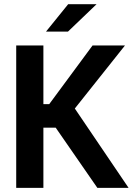

<svg xmlns="http://www.w3.org/2000/svg" viewBox="-20 -911 649 931"><path d="M58.6 -690.4H190.4V-406.2H218.8L428.7 -690.4H585.9L342.8 -384.8L603.5 0H452.1L250 -292H190.4V0H58.6ZM310.5 -890.6H448.2L309.6 -757.8H203.1Z"/></svg>

Font: DINish
Style: Bold
Weight: 700
Designer: Bert Driehuis
Foundry: Playbeing
Version: Version 3.008; git-95204e4c-release